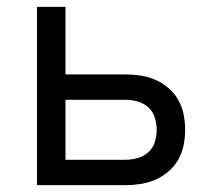

<svg xmlns="http://www.w3.org/2000/svg" viewBox="-20 -540 640 560"><path d="M88 0V-520H171V-323H346Q368 -323 390.5 -319.5Q413 -316 433.5 -307Q454 -298 471.5 -283Q489 -268 500 -248.5Q511 -229 515.5 -206.5Q520 -184 520 -161Q520 -139 515.5 -116.5Q511 -94 500 -74.5Q489 -55 471.5 -40Q454 -25 433.5 -16Q413 -7 390.5 -3.5Q368 0 346 0ZM346 -74Q364 -74 381.5 -79Q399 -84 412.5 -96Q426 -108 431.5 -125.5Q437 -143 437 -161Q437 -179 431.5 -197Q426 -215 412.5 -227Q399 -239 381.5 -244Q364 -249 346 -249H171V-74Z"/></svg>

Font: Zed Mono Extended
Style: Regular
Weight: 400
Width: 7
Monospace: yes
Designer: Belleve Invis
Foundry: Belleve Invis
Version: Version 1.0.0; ttfautohint (v1.8.4)